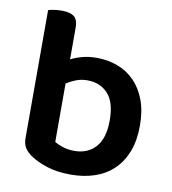

<svg xmlns="http://www.w3.org/2000/svg" viewBox="-77 -726 725 808"><g transform="rotate(10 285.0 -321.5)"><path d="M302 -488Q350 -488 391.5 -472.5Q433 -457 464 -425.5Q495 -394 512.5 -347.5Q530 -301 530 -238Q530 -175 512 -128Q494 -81 461 -49Q428 -17 381.5 -1Q335 15 278 15Q220 15 177 1Q134 -13 106 -32Q85 -46 75 -62.5Q65 -79 65 -102V-650Q73 -653 88.5 -655.5Q104 -658 123 -658Q158 -658 175 -645Q192 -632 192 -599V-462Q213 -473 240.5 -480.5Q268 -488 302 -488ZM280 -388Q253 -388 230.5 -379Q208 -370 191 -359V-109Q204 -101 226 -93.5Q248 -86 277 -86Q333 -86 367 -123.5Q401 -161 401 -238Q401 -316 367.5 -352Q334 -388 280 -388Z"/></g></svg>

Font: Baloo Thambi 2 SemiBold
Style: Regular
Weight: 600
Designer: Aadarsh Rajan and Ek Type
Foundry: Ek Type
Version: Version 1.640;hotconv 1.0.111;makeotfexe 2.5.65597; ttfautoh